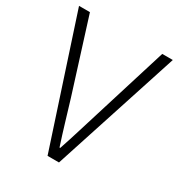

<svg xmlns="http://www.w3.org/2000/svg" viewBox="-173 -845 895 961"><g transform="rotate(30 275.0 -364.5)"><path d="M243 0H309L546 -729H485L355 -310C327 -222 308 -154 278 -66H274C245 -154 226 -222 199 -310L67 -729H4Z"/></g></svg>

Font: Noto Sans SC Light
Style: Regular
Weight: 300
Designer: Ryoko NISHIZUKA 西塚涼子 (kana, bopomofo & ideographs); Paul D. Hunt (Latin, Greek & Cyrillic); Sandoll Communications 산돌커뮤니
Foundry: Adobe
Version: Version 2.004;hotconv 1.0.118;makeotfexe 2.5.65603